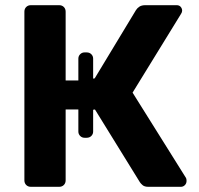

<svg xmlns="http://www.w3.org/2000/svg" viewBox="-20 -720 766 740"><path d="M99 0Q88 0 81 -7Q74 -14 74 -25V-675Q74 -686 81 -693Q88 -700 99 -700H208Q219 -700 226 -693Q233 -686 233 -675V-410H282V-494Q282 -504 289 -511Q296 -518 306 -518H314Q325 -518 332 -511Q339 -504 339 -494V-417L345 -418L504 -681Q509 -689 517.5 -694.5Q526 -700 540 -700H661Q671 -700 676.5 -693.5Q682 -687 682 -679Q682 -673 678 -667L491 -363L697 -34Q699 -30 699 -23Q699 -13 692.5 -6.5Q686 0 677 0H552Q537 0 529.5 -6.5Q522 -13 519 -18L346 -298L339 -297V-213Q339 -203 332 -196Q325 -189 314 -189H306Q296 -189 289 -196Q282 -203 282 -213V-298H233V-25Q233 -14 226 -7Q219 0 208 0Z"/></svg>

Font: Rubik SemiBold
Style: Regular
Weight: 600
Designer: Hubert and Fischer
Foundry: Hubert and Fischer
Version: Version 2.300;gftools[0.9.30]